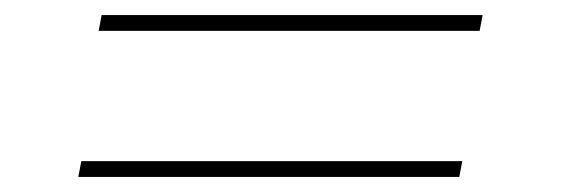

<svg xmlns="http://www.w3.org/2000/svg" viewBox="-20 -381 748 255"><path d="M594 -167H88L84 -146H590ZM621 -361H115L111 -340H617Z"/></svg>

Font: Josefin Slab ExtraLight
Style: Italic
Weight: 250
Italic angle: -12°
Designer: Santiago Orozco
Foundry: Typemade
Version: Version 2.100